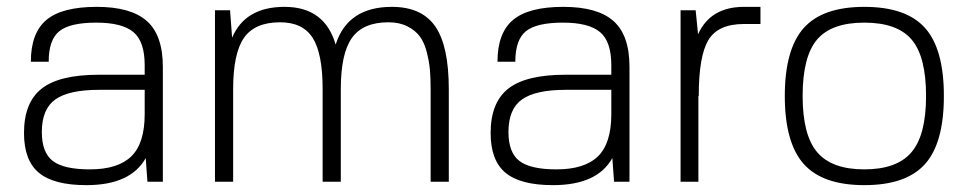

<svg xmlns="http://www.w3.org/2000/svg" viewBox="-20 -530 2823 560"><path d="M405 -69Q361 10 232 10Q137 10 93.5 -26Q50 -62 50 -142Q50 -231 101.5 -271.5Q153 -312 268 -312H402V-340Q402 -409 369 -436.5Q336 -464 261 -464Q184 -464 153 -439Q122 -414 122 -350H70Q70 -434 115.5 -472Q161 -510 262 -510Q362 -510 408.5 -468.5Q455 -427 455 -335V0H410ZM402 -268H269Q181 -268 141.5 -240Q102 -212 102 -145Q102 -85 134 -60.5Q166 -36 242 -36Q324 -36 363 -74Q402 -112 402 -197Z M797 -465Q723 -465 691.5 -419.5Q660 -374 660 -270V0H607V-500H651L657 -420Q695 -510 810 -510Q927 -510 959 -400Q994 -510 1123 -510Q1210 -510 1249.5 -453Q1289 -396 1289 -270V0H1236V-270Q1236 -302 1234 -325.5Q1232 -349 1225 -377Q1218 -405 1205 -423Q1192 -441 1168.5 -453Q1145 -465 1113 -465Q1039 -465 1006.5 -419.5Q974 -374 974 -270V0H921V-270Q921 -374 892 -419.5Q863 -465 797 -465Z M1766 -69Q1722 10 1593 10Q1498 10 1454.5 -26Q1411 -62 1411 -142Q1411 -231 1462.5 -271.5Q1514 -312 1629 -312H1763V-340Q1763 -409 1730 -436.5Q1697 -464 1622 -464Q1545 -464 1514 -439Q1483 -414 1483 -350H1431Q1431 -434 1476.5 -472Q1522 -510 1623 -510Q1723 -510 1769.5 -468.5Q1816 -427 1816 -335V0H1771ZM1763 -268H1630Q1542 -268 1502.5 -240Q1463 -212 1463 -145Q1463 -85 1495 -60.5Q1527 -36 1603 -36Q1685 -36 1724 -74Q1763 -112 1763 -197Z M2018 -250H2017V0H1965V-500H2009L2016 -430Q2052 -510 2150 -510H2198V-460H2150Q2074 -460 2046 -413Q2018 -366 2018 -250Z M2324 -448Q2379 -510 2501 -510Q2623 -510 2678 -448.5Q2733 -387 2733 -250Q2733 -113 2678 -51.5Q2623 10 2501 10Q2379 10 2324 -52Q2269 -114 2269 -250Q2269 -386 2324 -448ZM2321 -250Q2321 -136 2363.5 -86Q2406 -36 2501 -36Q2596 -36 2638.5 -86Q2681 -136 2681 -250Q2681 -365 2639 -414.5Q2597 -464 2501 -464Q2405 -464 2363 -414.5Q2321 -365 2321 -250Z"/></svg>

Font: Fivo Sans Light
Style: Regular
Weight: 300
Designer: Alexander Slobzheninov
Foundry: Alexander Slobzheninov
Version: 1.0